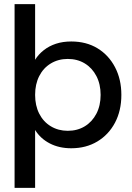

<svg xmlns="http://www.w3.org/2000/svg" viewBox="-20 -710 642 935"><path d="M51 205V-690H151V-419Q167 -445 193 -465.5Q219 -486 252.5 -497Q286 -508 327 -508Q400 -508 454.5 -475Q509 -442 540 -383Q571 -324 571 -248Q571 -171 540 -112.5Q509 -54 454 -21Q399 12 327 12Q268 12 222.5 -11.5Q177 -35 151 -77V205ZM310 -73Q357 -73 393 -95Q429 -117 449.5 -156.5Q470 -196 470 -248Q470 -300 449.5 -339.5Q429 -379 393 -401Q357 -423 310 -423Q264 -423 227.5 -401Q191 -379 171 -339.5Q151 -300 151 -248Q151 -196 171 -156.5Q191 -117 227.5 -95Q264 -73 310 -73Z"/></svg>

Font: DM Sans 9pt 36pt Medium
Style: Regular
Weight: 500
Version: Version 4.004;gftools[0.9.30]